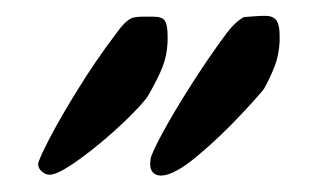

<svg xmlns="http://www.w3.org/2000/svg" viewBox="-20 -604 398 236"><path d="M306.2 -584.5Q315.9 -584.5 319.8 -578.9Q323.7 -573.2 323.7 -561V-552.7Q322.8 -536.6 317.9 -523.4Q313 -510.3 305.2 -496.1Q304.7 -493.7 277.8 -464.8Q251 -436 222.4 -412.1Q193.8 -388.2 177.7 -388.2Q171.9 -388.2 168.2 -391.8Q164.6 -395.5 164.6 -401.9Q164.6 -405.3 165 -407.7Q165 -413.1 179.2 -439.5Q193.4 -465.8 215.3 -500.2Q237.3 -534.7 258.8 -563.5Q269.5 -577.6 279.8 -583Q298.8 -584.5 301.8 -584.5ZM168.5 -583.5Q179.7 -583.5 182.9 -578.1Q186 -572.8 186 -560.1V-552.2Q185.1 -535.2 179.9 -522Q174.8 -508.8 162.6 -487.3Q156.2 -476.6 130.4 -452.1Q104.5 -427.7 77.9 -408.4Q51.3 -389.2 41 -389.2Q36.1 -389.2 31.5 -393.1Q26.9 -397 26.9 -402.3Q26.9 -406.7 40.5 -433.1Q54.2 -459.5 76.2 -494.9Q98.1 -530.3 122.6 -562.5Q133.8 -578.6 142.6 -582Q147.5 -583.5 155.3 -583.5Z"/></svg>

Font: David Libre Medium
Style: Regular
Weight: 500
Version: Version 1.000